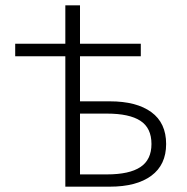

<svg xmlns="http://www.w3.org/2000/svg" viewBox="-20 -700 700 720"><path d="M225 -489H37V-536H225V-680H280V-536H508V-489H280V-320H392Q492 -320 547.5 -279.5Q603 -239 603 -160Q603 -82 547.5 -41Q492 0 392 0H225ZM548 -160Q548 -220 506.5 -247Q465 -274 381 -274H280V-46H381Q465 -46 506.5 -73.5Q548 -101 548 -160Z"/></svg>

Font: Nebula Sans Light
Style: Regular
Weight: 300
Designer: Paul D. Hunt for Adobe (as Source Sans)
Foundry: Nebula Entertainment & Broadcasting LLC
Version: Version 1.010